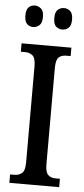

<svg xmlns="http://www.w3.org/2000/svg" viewBox="-61 -945 428 979"><g transform="rotate(5 153.0 -456.0)"><path d="M26 0V-43H49Q71 -43 86.5 -56Q102 -69 102 -110V-602Q102 -645 86.5 -658Q71 -671 49 -671H26V-714H281V-671H258Q234 -671 220 -658Q206 -645 206 -602V-111Q206 -70 220.5 -56.5Q235 -43 258 -43H281V0ZM227 -802Q208 -802 194.5 -814Q181 -826 181 -857Q181 -888 194.5 -900Q208 -912 227 -912Q244 -912 258 -900Q272 -888 272 -857Q272 -826 258 -814Q244 -802 227 -802ZM77 -802Q59 -802 46 -814Q33 -826 33 -857Q33 -888 46 -900Q59 -912 77 -912Q94 -912 108.5 -900Q123 -888 123 -857Q123 -826 108.5 -814Q94 -802 77 -802Z"/></g></svg>

Font: Noto Serif Myanmar ExtraCondensed Medium
Style: Regular
Weight: 500
Width: 2
Designer: Ben Mitchell and the Monotype Design Team
Foundry: Monotype Imaging Inc.
Version: Version 2.106; ttfautohint (v1.8.4.7-5d5b)